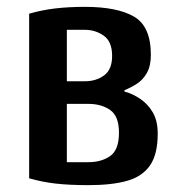

<svg xmlns="http://www.w3.org/2000/svg" viewBox="-20 -530 517 560"><path d="M238 10Q183 10 143 5.5Q103 1 65 -10V-490Q103 -501 142 -505.5Q181 -510 228 -510Q322 -510 371 -481.5Q420 -453 420 -370Q420 -338 408.5 -317.5Q397 -297 379 -285.5Q361 -274 343 -267V-263Q366 -257 388.5 -242Q411 -227 425.5 -202.5Q440 -178 440 -140Q440 -80 417.5 -47.5Q395 -15 350.5 -2.5Q306 10 238 10ZM175 -57H238Q276 -57 301.5 -75Q327 -93 327 -143Q327 -191 301.5 -209Q276 -227 238 -227H175ZM175 -293H228Q260 -293 283.5 -310Q307 -327 307 -367Q307 -409 282.5 -426Q258 -443 228 -443H175Z"/></svg>

Font: Cuprum SemiBold
Style: Regular
Weight: 600
Designer: Jovanny Lemonad
Foundry: Jovanny Lemonad
Version: Version 3.000